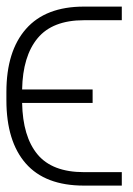

<svg xmlns="http://www.w3.org/2000/svg" viewBox="-20 -566 404 585"><path d="M235.8 -41.5H351.1V-0.5H235.8Q117.7 -0.5 58.6 -67.9Q-0.5 -135.3 -0.5 -260.7V-285.6Q-0.5 -410.2 59.3 -478Q119.1 -545.9 235.8 -545.9H351.1V-504.4H235.8Q140.1 -504.4 94.7 -449.7Q49.3 -395 47.4 -293.5H262.2V-252.4H47.4Q49.3 -149.9 94.2 -95.7Q139.2 -41.5 235.8 -41.5Z"/></svg>

Font: Inter Display ExtraLight
Style: Regular
Weight: 200
Designer: Rasmus Andersson
Foundry: rsms
Version: Version 4.000;git-a52131595